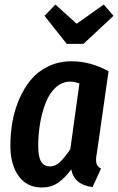

<svg xmlns="http://www.w3.org/2000/svg" viewBox="-20 -814 522 849"><path d="M439 -793.9 481.9 -744.1 349.1 -620.1H274.9L176.8 -744.1L225.1 -793.9L318.8 -709ZM296.9 -543Q379.9 -543 460 -499L408.2 -136.2Q402.8 -110.8 406 -94Q409.2 -77.1 426.8 -68.8L389.2 13.2Q308.6 3.4 294.9 -64.9Q266.1 -25.4 235.6 -5.1Q205.1 15.1 164.1 15.1Q99.6 15.1 62.7 -35.2Q25.9 -85.4 25.9 -169.9Q25.9 -223.6 34.9 -274.9Q43.9 -326.2 64.9 -375.2Q85.9 -424.3 116.5 -461.2Q147 -498 193.4 -520.5Q239.7 -543 296.9 -543ZM290 -453.1Q254.4 -453.1 226.3 -427.2Q198.2 -401.4 181.9 -359.1Q165.5 -316.9 157.2 -268.1Q148.9 -219.2 148.9 -168Q148.9 -120.6 161.9 -99.4Q174.8 -78.1 201.2 -78.1Q225.1 -78.1 245.6 -97.7Q266.1 -117.2 291 -154.8L331.1 -444.8Q310.5 -453.1 290 -453.1Z"/></svg>

Font: Fira Sans Compressed Medium
Style: Italic
Weight: 500
Width: 3
Italic angle: -8°
Designer: Carrois Corporate & Edenspiekermann AG
Foundry: Carrois Corporate GbR & Edenspiekermann AG
Version: Version 4.203;PS 004.203;hotconv 1.0.88;makeotf.lib2.5.64775